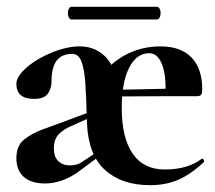

<svg xmlns="http://www.w3.org/2000/svg" viewBox="-20 -531 629 563"><path d="M235 -170Q233 -250 230 -290Q227 -330 218.5 -351.5Q210 -373 192 -373Q161 -373 146 -353Q131 -333 131 -291Q131 -271 120 -256Q109 -241 80 -241Q28 -241 28 -285Q28 -307 58 -333Q88 -359 132 -377Q176 -395 214 -395Q255 -395 284 -369.5Q313 -344 320 -299Q321 -289 326 -277Q337 -235 337 -215Q337 -127 369 -80.5Q401 -34 463 -34Q530 -34 571 -65L573 -66Q575 -66 577.5 -62Q580 -58 578 -56Q540 -20 503 -4Q466 12 420 12Q338 12 288.5 -32Q239 -76 235 -170ZM294 -267 477 -271V-249L295 -248ZM451 -395Q510 -395 541.5 -362.5Q573 -330 573 -269Q573 -258 570 -253.5Q567 -249 558 -249H465Q468 -310 455 -342.5Q442 -375 418 -375Q380 -375 358.5 -332Q337 -289 337 -215L270 -299Q300 -344 347 -369.5Q394 -395 451 -395ZM28 -67Q28 -104 51 -122Q74 -140 103.5 -151Q133 -162 142 -165L242 -202L246 -187L188 -161Q165 -151 151.5 -136.5Q138 -122 138 -96Q138 -71 151 -58.5Q164 -46 185 -46Q207 -46 222 -57L273 -91L274 -75L204 -23Q158 7 112 7Q71 7 49.5 -12.5Q28 -32 28 -67ZM179 -493Q179 -500 182 -505.5Q185 -511 189 -511H440Q445 -511 448 -505.5Q451 -500 451 -493Q451 -485 448 -479.5Q445 -474 440 -474H189Q185 -474 182 -479.5Q179 -485 179 -493Z"/></svg>

Font: Cormorant Garamond
Style: Bold
Weight: 700
Designer: Christian Thalmann (Catharsis Fonts)
Foundry: Catharsis Fonts
Version: Version 4.000